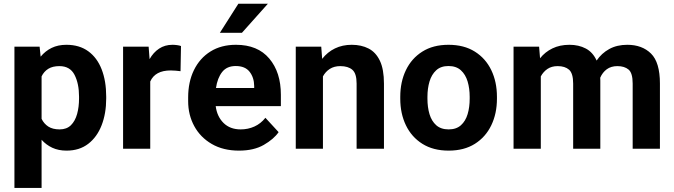

<svg xmlns="http://www.w3.org/2000/svg" viewBox="-20 -770 3491 994"><path d="M529.8 -270V-259.8Q529.8 -182.6 506.1 -121.6Q482.4 -60.5 436.8 -25.4Q391.1 9.8 324.7 9.8Q282.7 9.8 250.7 -5.1Q218.8 -20 195.3 -46.4V203.1H54.7V-528.3H185.1L190.4 -476.6Q214.4 -505.9 247.3 -522Q280.3 -538.1 323.7 -538.1Q391.1 -538.1 437 -504.6Q482.9 -471.2 506.3 -410.9Q529.8 -350.6 529.8 -270ZM389.2 -259.8V-270Q389.2 -336.9 366 -382.3Q342.8 -427.7 287.6 -427.7Q252.4 -427.7 230 -413.8Q207.5 -399.9 195.3 -374.5V-154.8Q207.5 -129.4 230.2 -114.7Q252.9 -100.1 288.6 -100.1Q325.2 -100.1 347.2 -121.8Q369.1 -143.6 379.2 -179.9Q389.2 -216.3 389.2 -259.8Z M917 -531.7 914.6 -401.4Q904.3 -402.8 889.9 -404.1Q875.5 -405.3 863.8 -405.3Q783.2 -405.3 757.8 -348.1V0H617.2V-528.3H749.5L754.4 -463.9Q773.9 -498.5 803.7 -518.3Q833.5 -538.1 873 -538.1Q884.3 -538.1 896.7 -536.4Q909.2 -534.7 917 -531.7Z M1217.3 9.8Q1135.3 9.8 1076.2 -24.7Q1017.1 -59.1 985.6 -117.2Q954.1 -175.3 954.1 -246.1V-265.6Q954.1 -345.7 984.1 -407.2Q1014.2 -468.8 1069.6 -503.4Q1125 -538.1 1201.7 -538.1Q1314 -538.1 1374 -467Q1434.1 -396 1434.1 -279.3V-220.7H1096.7Q1103.5 -167 1137.2 -133.5Q1170.9 -100.1 1226.1 -100.1Q1264.2 -100.1 1297.1 -115Q1330.1 -129.9 1354 -160.2L1422.4 -85.9Q1397.5 -49.8 1345.9 -20Q1294.4 9.8 1217.3 9.8ZM1200.2 -428.2Q1154.3 -428.2 1129.9 -397Q1105.5 -365.7 1098.1 -314.5H1295.9V-325.2Q1295.4 -368.7 1272.2 -398.4Q1249 -428.2 1200.2 -428.2ZM1118.2 -600.1 1213.9 -750.5H1366.7L1232.4 -600.1Z M1741.7 -427.7Q1710 -427.7 1687.5 -413.3Q1665 -398.9 1651.9 -374.5V0H1511.2V-528.3H1643.1L1647.9 -465.3Q1675.3 -500.5 1714.1 -519.3Q1752.9 -538.1 1800.8 -538.1Q1850.6 -538.1 1888.2 -518.8Q1925.8 -499.5 1946.8 -455.3Q1967.8 -411.1 1967.8 -336.9V0H1826.2V-337.4Q1826.2 -389.6 1804.2 -408.7Q1782.2 -427.7 1741.7 -427.7Z M2052.2 -258.8V-269Q2052.2 -346.2 2081.5 -407Q2110.8 -467.8 2166.5 -502.9Q2222.2 -538.1 2301.8 -538.1Q2382.3 -538.1 2438.2 -502.9Q2494.1 -467.8 2523.4 -407Q2552.7 -346.2 2552.7 -269V-258.8Q2552.7 -182.1 2523.4 -121.3Q2494.1 -60.5 2438.5 -25.4Q2382.8 9.8 2302.7 9.8Q2222.7 9.8 2166.7 -25.4Q2110.8 -60.5 2081.5 -121.3Q2052.2 -182.1 2052.2 -258.8ZM2192.9 -269V-258.8Q2192.9 -214.8 2203.6 -179Q2214.4 -143.1 2238.5 -121.6Q2262.7 -100.1 2302.7 -100.1Q2342.3 -100.1 2366.2 -121.6Q2390.1 -143.1 2400.9 -179Q2411.6 -214.8 2411.6 -258.8V-269Q2411.6 -312 2400.9 -348.1Q2390.1 -384.3 2366 -406.2Q2341.8 -428.2 2301.8 -428.2Q2262.2 -428.2 2238.3 -406.2Q2214.4 -384.3 2203.6 -348.1Q2192.9 -312 2192.9 -269Z M2867.2 -427.7Q2835.9 -427.7 2814.5 -413.3Q2793 -398.9 2779.8 -374.5V0H2638.7V-528.3H2771L2775.9 -468.3Q2801.8 -501 2840.1 -519.5Q2878.4 -538.1 2928.2 -538.1Q2976.1 -538.1 3012.7 -518.8Q3049.3 -499.5 3068.8 -456.5Q3094.2 -494.1 3134 -516.1Q3173.8 -538.1 3227.5 -538.1Q3304.2 -538.1 3350.3 -492.7Q3396.5 -447.3 3396.5 -337.4V0H3255.4V-337.4Q3255.4 -392.1 3234.1 -409.9Q3212.9 -427.7 3176.3 -427.7Q3143.6 -427.7 3121.3 -411.4Q3099.1 -395 3087.4 -367.7Q3087.9 -360.4 3087.9 -352.5V0H2947.3V-336.9Q2947.3 -390.6 2926 -409.2Q2904.8 -427.7 2867.2 -427.7Z"/></svg>

Font: Vazirmatn FD
Style: Bold
Weight: 700
Designer: Saber Rastikerdar
Foundry: Saber Rastikerdar
Version: Version 33.001